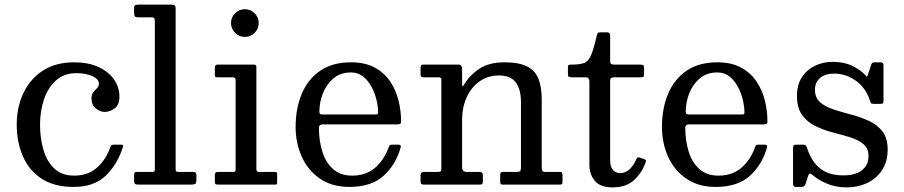

<svg xmlns="http://www.w3.org/2000/svg" viewBox="-20 -800 3916 832"><path d="M52.5 -260C52.5 -210 61.2 -164.6 78.8 -123.8C96.2 -82.9 123.2 -50.4 159.5 -26.2C195.8 -2.1 242.5 10 299.5 10C358.2 10 404.4 -6.2 438.2 -38.8C472.1 -71.2 497 -113 513 -164C514.3 -167.7 514.4 -170.1 513.2 -171.2C512.1 -172.4 508.8 -173 503.5 -173H472.5C467.8 -173 464.7 -172.2 463 -170.8C461.3 -169.2 459.8 -166.8 458.5 -163.5C445.5 -126.2 426 -96.1 400 -73.2C374 -50.4 341.2 -39 301.5 -39C265.2 -39 236.2 -49.5 214.5 -70.5C192.8 -91.5 177.2 -118.8 167.8 -152.5C158.2 -186.2 153.5 -222 153.5 -260C153.5 -298 159.1 -334 170.2 -368C181.4 -402 198.7 -429.7 222 -451C245.3 -472.3 275.2 -483 311.5 -483C338.5 -483 361.4 -478.8 380.2 -470.2C399.1 -461.8 408.5 -450.7 408.5 -437C408.5 -429.3 405.8 -423 400.5 -418C395.2 -413 389.8 -407.2 384.5 -400.8C379.2 -394.2 376.5 -385 376.5 -373C376.5 -354.7 382.7 -340.4 395 -330.2C407.3 -320.1 420.2 -315 433.5 -315C448.2 -315 462.5 -320 476.5 -330C490.5 -340 497.5 -357 497.5 -381C497.5 -408.3 489.7 -433.2 474 -455.8C458.3 -478.2 435.8 -496.2 406.5 -509.8C377.2 -523.2 342.2 -530 301.5 -530C247.8 -530 202.5 -517.9 165.5 -493.8C128.5 -469.6 100.4 -437.1 81.2 -396.2C62.1 -355.4 52.5 -310 52.5 -260Z M632.5 -725C640.2 -725 645.2 -724 647.5 -722C649.8 -720 651 -715.3 651 -708V-72C651 -64 650.4 -59.2 649.2 -57.5C648.1 -55.8 643.5 -55 635.5 -55H573.5C567.5 -55 563.9 -53.7 562.8 -51C561.6 -48.3 561 -44 561 -38V-18C561 -10 562.4 -5 565.2 -3C568.1 -1 573.2 0 580.5 0H807.5C816.2 0 822.2 -1 825.8 -3C829.2 -5 831 -10.7 831 -20V-42C831 -50.7 826.5 -55 817.5 -55H756.5C747.2 -55 742.2 -56.5 741.8 -59.5C741.2 -62.5 741 -68.3 741 -77V-762C741 -770.7 739.4 -775.8 736.2 -777.5C733.1 -779.2 727.2 -780 718.5 -780H581.5C575.2 -780 570.2 -779.2 566.5 -777.8C562.8 -776.2 561 -772 561 -765V-746C561 -739 561.8 -733.8 563.5 -730.2C565.2 -726.8 569.8 -725 577.5 -725Z M981 -700C981 -683.7 986.9 -669.6 998.8 -657.8C1010.6 -645.9 1024.7 -640 1041 -640C1057.7 -640 1071.8 -645.9 1083.5 -657.8C1095.2 -669.6 1101 -683.7 1101 -700C1101 -716.7 1095.2 -730.8 1083.5 -742.5C1071.8 -754.2 1057.7 -760 1041 -760C1024.7 -760 1010.6 -754.2 998.8 -742.5C986.9 -730.8 981 -716.7 981 -700ZM989 -465C997 -465 1001 -461 1001 -453V-69C1001 -63.7 1000.5 -60 999.5 -58C998.5 -56 995.2 -55 989.5 -55H927.5C921.5 -55 917.2 -54.2 914.8 -52.5C912.2 -50.8 911 -46.7 911 -40V-12C911 -6.7 912.2 -3.3 914.5 -2C916.8 -0.7 920.8 0 926.5 0H1171.5C1176.2 0 1178.9 -0.8 1179.8 -2.5C1180.6 -4.2 1181 -7.3 1181 -12V-45C1181 -49.7 1180.2 -52.5 1178.5 -53.5C1176.8 -54.5 1173.7 -55 1169 -55H1101.5C1094.5 -55 1091 -59 1091 -67V-509.5C1091 -516.5 1087.8 -520 1081.5 -520H923C915 -520 911 -515.7 911 -507V-477C911 -472 911.5 -468.8 912.5 -467.2C913.5 -465.8 916.5 -465 921.5 -465Z M1261 -250C1261 -203.3 1269.9 -160.2 1287.8 -120.8C1305.6 -81.2 1331.8 -49.6 1366.5 -25.8C1401.2 -1.9 1443.7 10 1494 10C1557.3 10 1606.8 -6.1 1642.2 -38.2C1677.8 -70.4 1702.5 -111.8 1716.5 -162.5C1718.5 -169.5 1715.2 -173 1706.5 -173H1677.5C1672.5 -173 1669.3 -171.9 1668 -169.8C1666.7 -167.6 1665.3 -164.7 1664 -161C1650.7 -124.3 1630.9 -94.8 1604.8 -72.5C1578.6 -50.2 1545.7 -39 1506 -39C1471.7 -39 1443.9 -48.6 1422.8 -67.8C1401.6 -86.9 1386.2 -112.3 1376.5 -144C1366.8 -175.7 1362 -209.8 1362 -246.5C1362 -256.2 1367.5 -261 1378.5 -261H1700C1707 -261 1711.8 -261.8 1714.2 -263.2C1716.8 -264.8 1718 -268.8 1718 -275.5C1718 -305.2 1714.2 -335 1706.8 -365C1699.2 -395 1687.2 -422.4 1670.5 -447.2C1653.8 -472.1 1631.6 -492.1 1603.8 -507.2C1575.9 -522.4 1541.7 -530 1501 -530C1447.3 -530 1402.8 -517.8 1367.2 -493.2C1331.8 -468.8 1305.2 -435.4 1287.5 -393.2C1269.8 -351.1 1261 -303.3 1261 -250ZM1378 -304C1372 -304 1368.2 -304.8 1366.5 -306.5C1364.8 -308.2 1364 -311.5 1364 -316.5C1364 -342.8 1369 -369 1379 -395C1389 -421 1404.2 -442.7 1424.5 -460C1444.8 -477.3 1470.3 -486 1501 -486C1521.3 -486 1538.8 -480.2 1553.5 -468.5C1568.2 -456.8 1580.3 -441.9 1590 -423.8C1599.7 -405.6 1606.8 -386.6 1611.5 -366.8C1616.2 -346.9 1618.5 -328.7 1618.5 -312C1618.5 -308.7 1617.8 -306.5 1616.2 -305.5C1614.8 -304.5 1610.7 -304 1604 -304Z M1880.5 -465C1888.5 -465 1892.5 -462.2 1892.5 -456.5V-69C1892.5 -62.7 1891.3 -58.8 1889 -57.2C1886.7 -55.8 1882.2 -55 1875.5 -55H1820.5C1814.2 -55 1809.6 -54.1 1806.8 -52.2C1803.9 -50.4 1802.5 -46 1802.5 -39V-16C1802.5 -9.7 1803.3 -5.4 1805 -3.2C1806.7 -1.1 1810.5 0 1816.5 0H2058.5C2064.2 0 2067.9 -1 2069.8 -3C2071.6 -5 2072.5 -9 2072.5 -15V-38C2072.5 -45.3 2071.2 -50 2068.8 -52C2066.2 -54 2061.7 -55 2055 -55H2003.5C1989.5 -55 1982.5 -61.8 1982.5 -75.5V-283C1982.5 -317.3 1989 -348.9 2002 -377.8C2015 -406.6 2033.5 -429.7 2057.5 -447C2081.5 -464.3 2109.8 -473 2142.5 -473C2175.5 -473 2199.6 -463.1 2214.8 -443.2C2229.9 -423.4 2237.5 -395 2237.5 -358V-74.5C2237.5 -65.8 2236.2 -60.4 2233.5 -58.2C2230.8 -56.1 2225.5 -55 2217.5 -55H2160C2154.7 -55 2151.2 -54 2149.8 -52C2148.2 -50 2147.5 -46.2 2147.5 -40.5V-15.5C2147.5 -10.2 2148 -6.2 2149 -3.8C2150 -1.2 2153.2 0 2158.5 0H2402C2407.7 0 2411.7 -0.5 2414 -1.5C2416.3 -2.5 2417.5 -5.7 2417.5 -11V-40C2417.5 -45.7 2416.8 -49.6 2415.2 -51.8C2413.8 -53.9 2410.2 -55 2404.5 -55H2345.5C2336.8 -55 2331.7 -56.6 2330 -59.8C2328.3 -62.9 2327.5 -68.8 2327.5 -77.5V-369C2327.5 -404.7 2322.8 -434.4 2313.5 -458.2C2304.2 -482.1 2287.8 -500 2264.2 -512C2240.8 -524 2207.8 -530 2165.5 -530C2122.2 -530 2086.5 -520.9 2058.5 -502.8C2030.5 -484.6 2008.5 -462.2 1992.5 -435.5C1989.2 -430.2 1986.7 -427 1985 -426C1983.3 -425 1982.5 -431 1982.5 -444V-502.5C1982.5 -507.2 1981.3 -511.2 1979 -514.8C1976.7 -518.2 1972.7 -520 1967 -520H1812C1805.7 -520 1802.5 -516.2 1802.5 -508.5V-477.5C1802.5 -469.2 1806 -465 1813 -465Z M2778 -97.5C2779.7 -101.8 2779.8 -104.8 2778.2 -106.5C2776.8 -108.2 2774 -109.7 2770 -111L2754 -116.5C2748.7 -118.5 2745.1 -119 2743.2 -118C2741.4 -117 2739.3 -114 2737 -109C2719 -69.7 2696 -50 2668 -50C2654.7 -50 2644 -54.5 2636 -63.5C2628 -72.5 2624 -87 2624 -107V-448.5C2624 -456.2 2625.7 -460.8 2629 -462.5C2632.3 -464.2 2637.5 -465 2644.5 -465H2754.5C2760.5 -465 2764.8 -465.6 2767.2 -466.8C2769.8 -467.9 2771 -471.5 2771 -477.5V-503.5C2771 -510.5 2769.9 -515 2767.8 -517C2765.6 -519 2761.2 -520 2754.5 -520H2643.5C2637.2 -520 2632.3 -520.8 2629 -522.5C2625.7 -524.2 2624 -528.5 2624 -535.5V-645.5C2624 -655.2 2619.7 -660 2611 -660H2584C2576.7 -660 2572.2 -659 2570.5 -657C2568.8 -655 2567.3 -651.2 2566 -645.5C2557 -606.8 2548.8 -578.6 2541.2 -560.8C2533.8 -542.9 2523.7 -531.7 2511 -527C2498.3 -522.3 2480 -520 2456 -520C2449.7 -520 2445.6 -519.4 2443.8 -518.2C2441.9 -517.1 2441 -513.3 2441 -507V-480C2441 -473.3 2442.2 -469.2 2444.5 -467.5C2446.8 -465.8 2451.5 -465 2458.5 -465H2518C2528.7 -465 2534 -459.3 2534 -448V-86C2534 -58.7 2541.8 -35.5 2557.5 -16.5C2573.2 2.5 2599 12 2635 12C2674 12 2705 1.3 2728 -20C2751 -41.3 2767.7 -67.2 2778 -97.5Z M2848.5 -250C2848.5 -203.3 2857.4 -160.2 2875.2 -120.8C2893.1 -81.2 2919.3 -49.6 2954 -25.8C2988.7 -1.9 3031.2 10 3081.5 10C3144.8 10 3194.2 -6.1 3229.8 -38.2C3265.2 -70.4 3290 -111.8 3304 -162.5C3306 -169.5 3302.7 -173 3294 -173H3265C3260 -173 3256.8 -171.9 3255.5 -169.8C3254.2 -167.6 3252.8 -164.7 3251.5 -161C3238.2 -124.3 3218.4 -94.8 3192.2 -72.5C3166.1 -50.2 3133.2 -39 3093.5 -39C3059.2 -39 3031.4 -48.6 3010.2 -67.8C2989.1 -86.9 2973.7 -112.3 2964 -144C2954.3 -175.7 2949.5 -209.8 2949.5 -246.5C2949.5 -256.2 2955 -261 2966 -261H3287.5C3294.5 -261 3299.2 -261.8 3301.8 -263.2C3304.2 -264.8 3305.5 -268.8 3305.5 -275.5C3305.5 -305.2 3301.8 -335 3294.2 -365C3286.8 -395 3274.7 -422.4 3258 -447.2C3241.3 -472.1 3219.1 -492.1 3191.2 -507.2C3163.4 -522.4 3129.2 -530 3088.5 -530C3034.8 -530 2990.2 -517.8 2954.8 -493.2C2919.2 -468.8 2892.7 -435.4 2875 -393.2C2857.3 -351.1 2848.5 -303.3 2848.5 -250ZM2965.5 -304C2959.5 -304 2955.7 -304.8 2954 -306.5C2952.3 -308.2 2951.5 -311.5 2951.5 -316.5C2951.5 -342.8 2956.5 -369 2966.5 -395C2976.5 -421 2991.7 -442.7 3012 -460C3032.3 -477.3 3057.8 -486 3088.5 -486C3108.8 -486 3126.3 -480.2 3141 -468.5C3155.7 -456.8 3167.8 -441.9 3177.5 -423.8C3187.2 -405.6 3194.3 -386.6 3199 -366.8C3203.7 -346.9 3206 -328.7 3206 -312C3206 -308.7 3205.2 -306.5 3203.8 -305.5C3202.2 -304.5 3198.2 -304 3191.5 -304Z M3749.5 -364.5C3751.2 -359.5 3752.6 -355.8 3753.8 -353.5C3754.9 -351.2 3759 -350 3766 -350H3794C3799.7 -350 3803.5 -350.8 3805.5 -352.2C3807.5 -353.8 3808.5 -357.2 3808.5 -362.5V-516C3808.5 -525.3 3804.2 -530 3795.5 -530H3773C3766.7 -530 3762.5 -529.3 3760.5 -528C3758.5 -526.7 3756.7 -523.7 3755 -519L3742 -479.5C3739.3 -470.5 3737.4 -466.7 3736.2 -468C3735.1 -469.3 3731.8 -472.7 3726.5 -478C3713.2 -491.7 3695 -504.1 3672 -515.2C3649 -526.4 3621.2 -532 3588.5 -532C3560.2 -532 3534.2 -526.2 3510.8 -514.8C3487.2 -503.2 3468.5 -486.6 3454.5 -464.8C3440.5 -442.9 3433.5 -416.3 3433.5 -385C3433.5 -350 3441 -322.2 3456 -301.5C3471 -280.8 3490.2 -264.8 3513.8 -253.5C3537.2 -242.2 3562.2 -233.1 3588.5 -226.2C3614.8 -219.4 3639.8 -212.4 3663.2 -205.2C3686.8 -198.1 3706 -188.3 3721 -176C3736 -163.7 3743.5 -146 3743.5 -123C3743.5 -97.7 3734.1 -77.5 3715.2 -62.5C3696.4 -47.5 3669.5 -40 3634.5 -40C3593.2 -40 3559.8 -49.8 3534.5 -69.5C3509.2 -89.2 3490 -119.2 3477 -159.5C3475.7 -163.5 3474.1 -166.8 3472.2 -169.2C3470.4 -171.8 3466.7 -173 3461 -173H3430.5C3424.8 -173 3421.1 -171.9 3419.2 -169.8C3417.4 -167.6 3416.5 -163.5 3416.5 -157.5V-3.5C3416.5 5.5 3420.7 10 3429 10H3452C3461.7 10 3467.8 6 3470.5 -2L3482 -38C3484.3 -44.7 3487 -47.9 3490 -47.8C3493 -47.6 3497.2 -45.2 3502.5 -40.5C3517.8 -27.2 3538.1 -15.1 3563.2 -4.2C3588.4 6.6 3617.2 12 3649.5 12C3681.8 12 3711.4 5.6 3738.2 -7.2C3765.1 -20.1 3786.5 -38.8 3802.5 -63.2C3818.5 -87.8 3826.5 -117.3 3826.5 -152C3826.5 -185 3818.9 -211.2 3803.8 -230.8C3788.6 -250.2 3769.1 -265.4 3745.2 -276.2C3721.4 -287.1 3696.1 -296.1 3669.2 -303.2C3642.4 -310.4 3617 -317.8 3593 -325.5C3569 -333.2 3549.4 -343.5 3534.2 -356.5C3519.1 -369.5 3511.5 -387.7 3511.5 -411C3511.5 -432 3518.8 -448.9 3533.2 -461.8C3547.8 -474.6 3568.2 -481 3594.5 -481C3628.2 -481 3659.4 -470.8 3688.2 -450.5C3717.1 -430.2 3737.5 -401.5 3749.5 -364.5Z"/></svg>

Font: Besley*
Style: Regular
Weight: 400
Designer: Owen Earl
Foundry: indestructible type*
Version: Version 3.000; ttfautohint (v1.8.3)